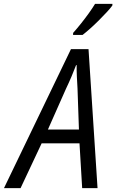

<svg xmlns="http://www.w3.org/2000/svg" viewBox="-81 -968 598 988"><path d="M-60.5 0 284.2 -715.3H374.5L420.9 0H341.8L328.1 -230.5H133.3L24.9 0ZM165.5 -301.3H325.2L317.9 -512.2Q315.9 -542.5 314.5 -574.7Q313 -606.9 313.5 -632.8H310.5Q300.3 -606 287.4 -575.2Q274.4 -544.4 258.3 -510.7ZM294.9 -788.1 295.4 -798.8Q315.9 -821.8 336.7 -847.9Q357.4 -874 376.2 -900.1Q395 -926.3 408.2 -948.2H497.6L497.1 -939.5Q486.8 -925.3 468 -905Q449.2 -884.8 427 -862.5Q404.8 -840.3 382.8 -820.8Q360.8 -801.3 343.8 -788.1Z"/></svg>

Font: Open Sans SemiCondensed
Style: Italic
Weight: 400
Width: 4
Italic angle: -12°
Designer: Monotype Design Team
Foundry: Monotype Imaging Inc.
Version: Version 3.000